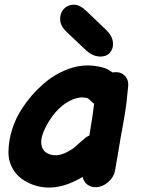

<svg xmlns="http://www.w3.org/2000/svg" viewBox="-20 -816 614 836"><path d="M399 -1Q427 -2 451.5 -23.5Q476 -45 481 -74Q484 -90 493 -143L506 -221Q509 -238 514 -264Q519 -290 523.5 -319Q528 -348 531 -371Q535 -406 538 -440Q541 -469 522.5 -487Q504 -505 474 -501H469Q450 -516 428 -522Q357 -541 291 -520Q225 -499 170.5 -452Q116 -405 77 -345Q49 -303 33.5 -254.5Q18 -206 17 -159Q15 -112 41 -72Q68 -33 120 -13Q221 26 340 -46Q344 -25 360 -12.5Q376 0 399 -1ZM194 -145Q162 -157 159.5 -192.5Q157 -228 192 -286Q229 -346 276.5 -373Q324 -400 362 -388L370 -382L381 -371L390 -364Q383 -306 369 -226Q360 -222 352 -216L324 -192L304 -174Q297 -168 288 -163Q235 -129 194 -145ZM411 -570Q443 -568 459 -587Q475 -606 471.5 -633.5Q468 -661 442 -686L353 -771Q325 -797 298.5 -795.5Q272 -794 256 -775Q240 -756 242 -728.5Q244 -701 272 -675L358 -594Q383 -572 411 -570Z"/></svg>

Font: Balsamiq Sans
Style: Bold Italic
Weight: 700
Italic angle: -12°
Designer: Michael Angeles
Foundry: Balsamiq SRL
Version: Version 1.020; ttfautohint (v1.8.4.7-5d5b);gftools[0.9.26]